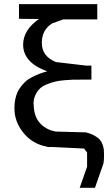

<svg xmlns="http://www.w3.org/2000/svg" viewBox="-20 -713 536 928"><path d="M71.8 -622.1V-692.9H450.2V-619.1H285.2L232.9 -600.1Q182.1 -569.3 182.1 -505.9Q182.1 -440.9 250 -413.1L396 -396H421.9V-328.1H370.1Q346.7 -328.1 332 -327.9Q317.4 -327.6 290.8 -325.2Q264.2 -322.8 246.6 -318.6Q229 -314.5 207.5 -305.9Q186 -297.4 173.1 -285.2Q160.2 -272.9 151.1 -253.9Q142.1 -234.9 142.1 -210.9Q142.1 -208 143.1 -205.1V-199.2Q146 -146 175.3 -115.5Q204.6 -85 250 -77.1L395 -73.2Q418.9 -67.4 436.3 -57.6Q453.6 -47.9 462.4 -37.8Q471.2 -27.8 476.1 -13.4Q481 1 481.9 11Q482.9 21 482.9 36.1Q482.9 64 480 77.1L439 194.8H365.2L400.9 92.8V23.9L386.2 4.9L223.1 -2.9Q222.2 -2.9 220.5 -2.4Q218.8 -2 217.8 -2Q212.9 -2 207 -3.9Q137.2 -17.1 93.5 -70.6Q49.8 -124 49.8 -189Q49.8 -218.8 56.2 -243.2Q62.5 -267.6 74.5 -285.2Q86.4 -302.7 100.3 -316.2Q114.3 -329.6 133.8 -339.6Q153.3 -349.6 169.9 -356Q186.5 -362.3 208 -368.2Q91.8 -410.6 91.8 -497.1Q91.8 -567.4 168 -621.1Z"/></svg>

Font: Perun
Style: Regular
Weight: 400
Version: Version 1.0000